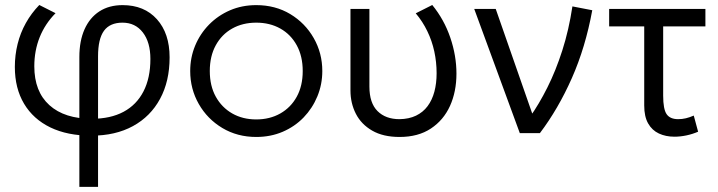

<svg xmlns="http://www.w3.org/2000/svg" viewBox="-20 -520 2806 750"><path d="M290 210V-297.5Q290 -360 310.2 -405.5Q330.5 -451 368.2 -475.5Q406 -500 459 -500Q543.5 -500 593 -444.8Q642.5 -389.5 642.5 -296Q642.5 -202.5 605.2 -133.8Q568 -65 499.5 -27.5Q431 10 336.5 10Q243.5 10 176.8 -22.2Q110 -54.5 74 -114.8Q38 -175 38 -258.5Q38 -305 48.8 -348.2Q59.5 -391.5 81 -430Q102.5 -468.5 133.5 -500.5L197 -468.5Q156 -427 135 -374.5Q114 -322 114 -261Q114 -162.5 173 -109.2Q232 -56 339 -56Q411.5 -56 462.5 -83.2Q513.5 -110.5 540.5 -163Q567.5 -215.5 567.5 -289.5Q567.5 -355 538 -393.2Q508.5 -431.5 458.5 -431.5Q409.5 -431.5 386.2 -399.8Q363 -368 363 -300V210Z M981 15Q907 15 848.5 -20Q790 -55 756.5 -113.8Q723 -172.5 723 -242.5Q723 -295 742.2 -341.5Q761.5 -388 796.5 -423.8Q831.5 -459.5 878.5 -479.8Q925.5 -500 981 -500Q1055.5 -500 1113.8 -465Q1172 -430 1205.5 -371.2Q1239 -312.5 1239 -242.5Q1239 -190.5 1219.8 -143.8Q1200.5 -97 1166 -61.2Q1131.5 -25.5 1084.2 -5.2Q1037 15 981 15ZM981 -53.5Q1034 -53.5 1075 -76.8Q1116 -100 1139.2 -142.2Q1162.5 -184.5 1162.5 -242.5Q1162.5 -300.5 1139.2 -343Q1116 -385.5 1075 -408.5Q1034 -431.5 981 -431.5Q928 -431.5 887 -408.5Q846 -385.5 822.8 -343Q799.5 -300.5 799.5 -242.5Q799.5 -184.5 823 -142.2Q846.5 -100 887.2 -76.8Q928 -53.5 981 -53.5Z M1541 15Q1476.5 15 1433.8 -9.8Q1391 -34.5 1370 -75.8Q1349 -117 1349 -166.5V-485H1423V-182Q1423 -117.5 1454.8 -86Q1486.5 -54.5 1540.5 -54.5Q1577.5 -55 1605 -68.2Q1632.5 -81.5 1650.2 -105.2Q1668 -129 1676.8 -161.8Q1685.5 -194.5 1685.5 -234Q1685.5 -277.5 1676.5 -319Q1667.5 -360.5 1649.2 -398.2Q1631 -436 1604 -468L1668.5 -500.5Q1715 -443.5 1739 -373Q1763 -302.5 1763 -232.5Q1763 -162 1737.8 -106.2Q1712.5 -50.5 1663 -17.8Q1613.5 15 1541 15Z M2010.5 0 1832.5 -485H1916.5L2069.5 -46.5L2050 -63Q2085.5 -113 2118.2 -178.2Q2151 -243.5 2176.5 -323Q2202 -402.5 2216 -495L2293.5 -480Q2267 -335 2213.8 -214.8Q2160.5 -94.5 2089 0Z M2614.5 14Q2580.5 14 2553.8 1.5Q2527 -11 2511.8 -37.8Q2496.5 -64.5 2496.5 -108V-417H2359.5V-485H2735.5V-417H2570.5V-146.5Q2570.5 -93.5 2584 -74Q2597.5 -54.5 2629 -54.5Q2644.5 -54.5 2659.2 -58Q2674 -61.5 2690 -68.5L2707 -5.5Q2685 4 2661 9Q2637 14 2614.5 14Z"/></svg>

Font: Geologica Roman ExtraLight
Style: Regular
Weight: 250
Designer: Sindre Bremnes, Frode Helland
Foundry: Monokrom Skriftforlag AS
Version: Version 1.010;gftools[0.9.28]